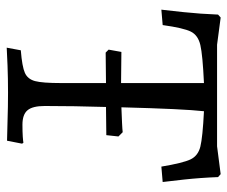

<svg xmlns="http://www.w3.org/2000/svg" viewBox="-74 -616 693 586"><g transform="rotate(90 273.0 -322.5)"><path d="M535 -472 488 -468Q477 -534 466 -557Q455 -580 427 -587Q399 -594 319 -598Q312 -537 307 -346Q334 -347 355 -348Q376 -349 383 -350L396 -337L392 -300L306 -299Q303 -202 303 -112Q303 -75 316 -59.5Q329 -44 360 -44Q382 -44 396.5 -45Q411 -46 415 -47L418 -43L409 3Q393 3 349 1.5Q305 0 262 0Q220 0 180 1.5Q140 3 125 4L133 -39Q183 -43 202 -51.5Q221 -60 227 -82.5Q233 -105 233 -162V-299L140 -298L131 -307L138 -346L233 -345V-598Q147 -594 117 -587Q87 -580 76 -558Q65 -536 56 -472L9 -468Q11 -483 16.5 -535.5Q22 -588 24 -641L33 -649L116 -638H426L511 -649L520 -641Q522 -588 527.5 -537Q533 -486 535 -472Z"/></g></svg>

Font: Sahitya
Style: Regular
Weight: 400
Designer: Juan Pablo del Peral
Foundry: Juan Pablo del Peral (http://www.huertatipografica.com)
Version: Version 1.001;PS 001.000;hotconv 1.0.70;makeotf.lib2.5.58329